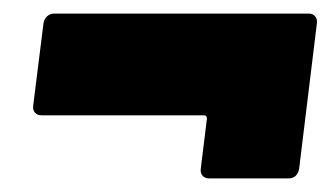

<svg xmlns="http://www.w3.org/2000/svg" viewBox="-20 -393 487 283"><path d="M60 -373H435Q441 -373 444.5 -369Q448 -365 447 -358L421 -145Q420 -138 416 -134Q412 -130 405 -130H289Q282 -130 278.5 -134Q275 -138 276 -145L285 -218Q285 -223 281 -223H42Q35 -223 31.5 -227Q28 -231 29 -238L44 -358Q45 -365 49.5 -369Q54 -373 60 -373Z"/></svg>

Font: Barlow Semi Condensed Black
Style: Italic
Weight: 900
Width: 4
Italic angle: -7°
Designer: Jeremy Tribby
Foundry: Tribby Type
Version: Version 1.408